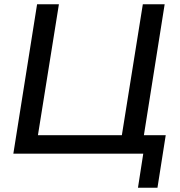

<svg xmlns="http://www.w3.org/2000/svg" viewBox="-20 -725 851 906"><path d="M631 161 656 0H43L155 -705H258L159 -87H555L654 -705H757L659 -87H762L723 161Z"/></svg>

Font: Mulish SemiBold
Style: Italic
Weight: 600
Italic angle: -9°
Designer: Vernon Adams
Foundry: Vernon Adams
Version: Version 3.603; ttfautohint (v1.8.3)